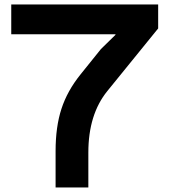

<svg xmlns="http://www.w3.org/2000/svg" viewBox="-20 -830 750 850"><path d="M680.2 -810.1V-704.1L455.1 -426.8Q371.1 -323.2 371.1 -154.8V0H226.1V-161.1Q226.1 -268.6 252 -348.1Q277.8 -427.7 336.9 -501L426.8 -612.8L491.2 -675.8V-678.2H29.8V-810.1Z"/></svg>

Font: Sinkin Sans 600 SemiBold
Style: Regular
Weight: 600
Designer: Keith Bates
Foundry: K-Type
Version: Sinkin Sans (version 1.0)  by Keith Bates   •   © 2014   www